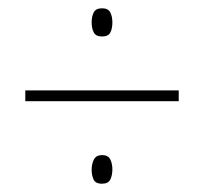

<svg xmlns="http://www.w3.org/2000/svg" viewBox="-20 -667 491 463"><path d="M226 -579Q211 -579 206 -589Q201 -599 201 -613Q201 -627 206 -637Q211 -647 226 -647Q241 -647 246 -637Q251 -627 251 -613Q251 -598 246 -588.5Q241 -579 226 -579ZM41 -423V-449H411V-423ZM226 -224Q210 -224 205.5 -234.5Q201 -245 201 -257Q201 -272 206.5 -282.5Q212 -293 226 -293Q241 -293 246 -282.5Q251 -272 251 -259Q251 -244 246 -234Q241 -224 226 -224Z"/></svg>

Font: Noto Sans Kannada UI Condensed Thin
Style: Regular
Weight: 100
Width: 3
Designer: Jelle Bosma - Monotype Design Team
Foundry: Monotype Imaging Inc.
Version: Version 2.005; ttfautohint (v1.8.4.7-5d5b)